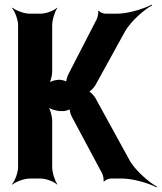

<svg xmlns="http://www.w3.org/2000/svg" viewBox="-20 -770 697 828"><path d="M289 -268 420 -23C424 -16 429 5 426 11L429 13C432 7 449 0 457 0H507C553 0 622 20 655 38L657 35C624 17 569 -30 542 -73L391 -348C385 -358 368 -377 360 -377V-373C368 -373 385 -392 391 -402L520 -636C546 -680 601 -728 636 -747L634 -750C599 -731 530 -711 486 -711H434C426 -711 409 -718 406 -724L403 -722C406 -716 401 -695 397 -687L275 -450C271 -442 263 -419 266 -413L269 -415C266 -421 246 -426 238 -426H234C220 -426 195 -419 187 -411L190 -408C198 -416 205 -444 205 -460V-661C205 -685 217 -722 227 -735L226 -737C215 -725 179 -711 155 -711H108C84 -711 47 -725 34 -737L32 -735C44 -722 58 -685 58 -661V-50C58 -26 44 11 32 24L34 26C47 14 84 0 108 0H155C179 0 215 14 226 26L227 24C217 11 205 -26 205 -50V-249C205 -269 196 -303 185 -313L183 -311C193 -300 224 -291 241 -291H253C261 -291 281 -296 284 -302L281 -304C278 -298 285 -275 289 -268Z"/></svg>

Font: Asimov
Style: EdgeNar
Weight: 500
Designer: Google
Version: Version 2.000980: 2014